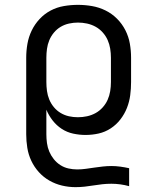

<svg xmlns="http://www.w3.org/2000/svg" viewBox="-20 -548 640 791"><path d="M291 223Q263 223 235.5 216.5Q208 210 183.5 196Q159 182 140 161Q121 140 109 114.5Q97 89 92.5 61Q88 33 88 5V-310Q88 -339 93 -367.5Q98 -396 110.5 -422Q123 -448 143 -469.5Q163 -491 188.5 -504.5Q214 -518 243 -523Q272 -528 301 -528Q330 -528 359 -523Q388 -518 414.5 -505Q441 -492 462 -471Q483 -450 496.5 -423.5Q510 -397 515 -368Q520 -339 520 -310V-210Q520 -183 516.5 -156Q513 -129 503 -103.5Q493 -78 476 -56Q459 -34 436 -19Q413 -4 386.5 2Q360 8 332 8Q307 8 281.5 2.5Q256 -3 234.5 -17Q213 -31 197 -51.5Q181 -72 171 -96V5Q171 23 173.5 41.5Q176 60 183 76.5Q190 93 201.5 107.5Q213 122 228.5 132Q244 142 262 146Q280 150 298 150Q316 150 333.5 147.5Q351 145 368.5 142.5Q386 140 403.5 138Q421 136 439 136Q457 136 475.5 138.5Q494 141 512 145V219Q494 214 475.5 211.5Q457 209 439 209Q420 209 401.5 211Q383 213 365 216Q347 219 328.5 221Q310 223 291 223ZM301 -65Q320 -65 338.5 -69Q357 -73 373.5 -82Q390 -91 403 -105.5Q416 -120 423.5 -137Q431 -154 434 -172.5Q437 -191 437 -210V-310Q437 -329 434 -347.5Q431 -366 423.5 -383Q416 -400 403 -414.5Q390 -429 373.5 -438Q357 -447 338.5 -451Q320 -455 301 -455Q283 -455 264.5 -451Q246 -447 230 -437.5Q214 -428 202 -413.5Q190 -399 183 -382Q176 -365 173.5 -346.5Q171 -328 171 -310V-210Q171 -192 173.5 -173.5Q176 -155 183 -138Q190 -121 202 -106.5Q214 -92 230 -82.5Q246 -73 264 -69Q282 -65 301 -65Z"/></svg>

Font: Nova Nerd Font
Style: Regular
Weight: 400
Designer: Belleve Invis
Foundry: Belleve Invis
Version: Version 24.1.4; ttfautohint (v1.8.4);Nerd Fonts 3.1.1